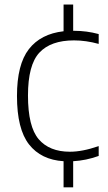

<svg xmlns="http://www.w3.org/2000/svg" viewBox="-20 -680 462 820"><path d="M251.5 120V8.5Q155.5 2.5 104 -63.2Q52.5 -129 52.5 -270Q52.5 -404.5 103.2 -470Q154 -535.5 251.5 -546.5V-660.5H292.5V-548.5Q294 -548.5 295.5 -548.5Q350.5 -548.5 401.5 -534.5V-492.5Q347 -507.5 296 -507.5Q197 -507.5 148.2 -455.2Q99.5 -403 99.5 -272Q99.5 -139 145.2 -85.5Q191 -32 278.5 -32Q305 -32 335 -37.8Q365 -43.5 401.5 -56V-14Q347.5 5.5 292.5 8.5V120Z"/></svg>

Font: Encode Sans XLt
Style: Regular
Weight: 200
Designer: Multiple Designers
Foundry: Impallari Type
Version: Version 3.002; ttfautohint (v1.8.3) -l 8 -r 50 -G 200 -x 14 